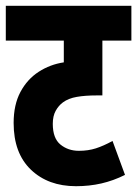

<svg xmlns="http://www.w3.org/2000/svg" viewBox="-20 -642 473 662"><path d="M433 -502H333V-313H313Q274 -313 245 -308Q216 -303 197 -289Q182 -278 172 -260Q162 -242 162 -215Q162 -165 188.5 -143.5Q215 -122 252 -122Q284 -122 310.5 -130.5Q337 -139 368 -156L411 -39Q371 -19 329.5 -9.5Q288 0 242 0Q146 0 86.5 -57Q27 -114 27 -218Q27 -281 50.5 -325Q74 -369 113.5 -394.5Q153 -420 200 -427V-502H0V-622H433Z"/></svg>

Font: Noto Sans ExtraCondensed ExtraBold
Style: Italic
Weight: 800
Width: 2
Italic angle: -12°
Designer: Monotype Design Team
Foundry: Monotype Imaging Inc.
Version: Version 2.013; ttfautohint (v1.8.4.7-5d5b)